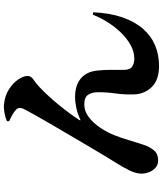

<svg xmlns="http://www.w3.org/2000/svg" viewBox="59 -898 881 1040"><g transform="rotate(-90 500.0 -377.5)"><path d="M664 43Q588 43 549.5 4Q511 -35 509 -94Q508 -150 514.5 -194Q521 -238 521 -288Q521 -319 507.5 -340.5Q494 -362 455 -362Q418 -362 386 -337.5Q354 -313 329 -276Q304 -239 289 -201Q273 -161 260 -116.5Q247 -72 233 -32Q224 -6 205.5 16Q187 38 152 38Q128 38 112 24Q96 10 88 -11Q80 -32 80 -52Q80 -82 98 -118.5Q116 -155 143 -197.5Q170 -240 198 -288Q215 -316 241 -360.5Q267 -405 296.5 -455Q326 -505 354 -553Q382 -601 402.5 -638Q423 -675 431 -691Q437 -704 435.5 -714.5Q434 -725 426 -732Q414 -743 396 -753Q378 -763 364 -769V-781Q384 -790 410.5 -794.5Q437 -799 455 -797Q503 -792 537.5 -769.5Q572 -747 590.5 -719Q609 -691 609 -669Q609 -650 588.5 -636.5Q568 -623 546 -602Q525 -582 500.5 -555.5Q476 -529 452 -499.5Q428 -470 406.5 -441Q385 -412 370 -388Q368 -384 369 -383Q370 -382 374 -384Q409 -400 440.5 -406Q472 -412 493 -412Q558 -412 595 -381Q632 -350 638 -294Q642 -258 642 -226Q642 -194 642 -149Q642 -113 660.5 -102Q679 -91 702 -91Q741 -91 777.5 -111.5Q814 -132 845.5 -165Q877 -198 901.5 -237.5Q926 -277 941 -316L954 -314Q950 -223 926.5 -155.5Q903 -88 864.5 -44Q826 0 775 21.5Q724 43 664 43Z"/></g></svg>

Font: Noto Serif JP ExtraLight Black
Style: Regular
Weight: 900
Version: Version 2.003-H1;hotconv 1.1.1;makeotfexe 2.6.0